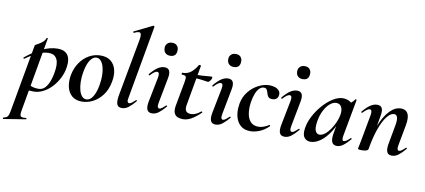

<svg xmlns="http://www.w3.org/2000/svg" viewBox="-156 -1040 3608 1629"><g transform="rotate(10 1648.0 -225.5)"><path d="M-67 275Q-70 276 -71.5 270Q-73 264 -69 263Q-49 258 -39.5 251.5Q-30 245 -25 229.5Q-20 214 -15 185L87 -386Q87 -389 99 -395.5Q111 -402 127.5 -412Q144 -422 157.5 -435.5Q171 -449 175 -464Q177 -468 182 -467Q187 -466 186 -462L73 178Q66 217 75.5 227Q85 237 120 233Q124 233 126 238Q128 243 123 244ZM145 1Q120 1 95.5 -2Q71 -5 57 -8L67 -70Q88 -54 115 -41.5Q142 -29 182 -29Q216 -29 239 -54.5Q262 -80 276.5 -123Q291 -166 297 -220Q301 -252 295.5 -280Q290 -308 271.5 -326Q253 -344 216 -344Q172 -344 125 -322.5Q78 -301 20 -260Q16 -256 12.5 -261Q9 -266 13 -270Q77 -323 147.5 -358Q218 -393 285 -393Q345 -393 371 -357Q397 -321 387 -253Q380 -202 356.5 -156Q333 -110 299.5 -74.5Q266 -39 226 -19Q186 1 145 1Z M563 14Q508 14 475.5 -15Q443 -44 433 -91Q423 -138 433 -193Q445 -254 477 -300.5Q509 -347 555 -373Q601 -399 654 -399Q710 -399 743 -371.5Q776 -344 787 -297.5Q798 -251 786 -193Q773 -125 737.5 -78.5Q702 -32 656 -9Q610 14 563 14ZM597 -11Q629 -11 652.5 -48.5Q676 -86 687 -149Q695 -194 694.5 -234.5Q694 -275 685 -307Q676 -339 660 -357Q644 -375 621 -375Q593 -375 569 -341Q545 -307 532 -236Q524 -191 525 -150Q526 -109 534.5 -78Q543 -47 559 -29Q575 -11 597 -11Z M907 9Q873 9 864 -16Q855 -41 863 -89L955 -589Q963 -637 950.5 -647Q938 -657 897 -637Q893 -636 891 -642Q889 -648 893 -649L1048 -725Q1053 -727 1057 -723Q1061 -719 1060 -717L948 -89Q942 -61 947 -51.5Q952 -42 960 -42Q971 -42 984 -52Q997 -62 1013 -77Q1017 -81 1021 -77Q1025 -73 1021 -69Q990 -32 963 -11.5Q936 9 907 9Z M1166 9Q1133 9 1123 -16Q1113 -41 1123 -89L1164 -297Q1174 -346 1149 -346Q1139 -346 1124.5 -336Q1110 -326 1092 -306Q1088 -302 1084 -306.5Q1080 -311 1083 -315Q1119 -358 1148 -376.5Q1177 -395 1205 -395Q1237 -395 1247 -372.5Q1257 -350 1249 -309L1207 -89Q1202 -61 1207 -51.5Q1212 -42 1220 -42Q1231 -42 1244 -52Q1257 -62 1273 -77Q1277 -81 1281 -77Q1285 -73 1281 -69Q1250 -32 1223 -11.5Q1196 9 1166 9ZM1233 -499Q1207 -499 1191.5 -514Q1176 -529 1176 -557Q1176 -581 1191.5 -596Q1207 -611 1233 -611Q1259 -611 1273.5 -596Q1288 -581 1288 -557Q1288 -499 1233 -499Z M1433 12Q1409 12 1388 4Q1367 -4 1357 -27Q1347 -50 1355 -94L1394 -306Q1400 -339 1394 -349Q1388 -359 1360 -359Q1356 -359 1356.5 -367Q1357 -375 1360 -375Q1408 -375 1438.5 -402Q1469 -429 1487 -463Q1489 -467 1498 -465.5Q1507 -464 1506 -460L1444 -111Q1438 -76 1450 -59.5Q1462 -43 1493 -43Q1513 -43 1533.5 -52Q1554 -61 1577 -80Q1579 -82 1583.5 -78Q1588 -74 1585 -71Q1539 -27 1503.5 -7.5Q1468 12 1433 12ZM1585 -337Q1584 -337 1565.5 -340Q1547 -343 1520.5 -346Q1494 -349 1466 -349L1468 -378Q1502 -378 1530 -380Q1558 -382 1579 -384Q1600 -386 1611 -386Q1616 -386 1617.5 -382Q1619 -378 1618 -374Q1617 -366 1606.5 -351.5Q1596 -337 1585 -337Z M1714 9Q1681 9 1671 -16Q1661 -41 1671 -89L1712 -297Q1722 -346 1697 -346Q1687 -346 1672.5 -336Q1658 -326 1640 -306Q1636 -302 1632 -306.5Q1628 -311 1631 -315Q1667 -358 1696 -376.5Q1725 -395 1753 -395Q1785 -395 1795 -372.5Q1805 -350 1797 -309L1755 -89Q1750 -61 1755 -51.5Q1760 -42 1768 -42Q1779 -42 1792 -52Q1805 -62 1821 -77Q1825 -81 1829 -77Q1833 -73 1829 -69Q1798 -32 1771 -11.5Q1744 9 1714 9ZM1781 -499Q1755 -499 1739.5 -514Q1724 -529 1724 -557Q1724 -581 1739.5 -596Q1755 -611 1781 -611Q1807 -611 1821.5 -596Q1836 -581 1836 -557Q1836 -499 1781 -499Z M2015 13Q1970 13 1941.5 -6Q1913 -25 1898 -56Q1883 -87 1880 -125Q1877 -163 1884 -202Q1895 -262 1930.5 -306Q1966 -350 2014 -374.5Q2062 -399 2108 -399Q2131 -399 2153 -392.5Q2175 -386 2189.5 -371Q2204 -356 2202 -332Q2201 -312 2187.5 -299.5Q2174 -287 2151 -287Q2124 -287 2114 -301.5Q2104 -316 2101 -332Q2097 -347 2090 -359Q2083 -371 2064 -371Q2044 -371 2026.5 -354Q2009 -337 1997 -307Q1985 -277 1978 -237Q1969 -182 1975.5 -136Q1982 -90 2006.5 -63Q2031 -36 2076 -36Q2097 -36 2122.5 -45.5Q2148 -55 2164 -67Q2166 -69 2170 -65Q2174 -61 2172 -58Q2135 -21 2093.5 -4Q2052 13 2015 13Z M2308 9Q2275 9 2265 -16Q2255 -41 2265 -89L2306 -297Q2316 -346 2291 -346Q2281 -346 2266.5 -336Q2252 -326 2234 -306Q2230 -302 2226 -306.5Q2222 -311 2225 -315Q2261 -358 2290 -376.5Q2319 -395 2347 -395Q2379 -395 2389 -372.5Q2399 -350 2391 -309L2349 -89Q2344 -61 2349 -51.5Q2354 -42 2362 -42Q2373 -42 2386 -52Q2399 -62 2415 -77Q2419 -81 2423 -77Q2427 -73 2423 -69Q2392 -32 2365 -11.5Q2338 9 2308 9ZM2375 -499Q2349 -499 2333.5 -514Q2318 -529 2318 -557Q2318 -581 2333.5 -596Q2349 -611 2375 -611Q2401 -611 2415.5 -596Q2430 -581 2430 -557Q2430 -499 2375 -499Z M2532 13Q2498 13 2478.5 -11.5Q2459 -36 2467 -91Q2474 -142 2501.5 -195.5Q2529 -249 2569.5 -295.5Q2610 -342 2655.5 -370.5Q2701 -399 2743 -399Q2763 -399 2784 -391.5Q2805 -384 2820.5 -367.5Q2836 -351 2838 -324L2778 -357Q2795 -359 2813.5 -373Q2832 -387 2845 -407Q2847 -410 2852.5 -408Q2858 -406 2857 -404L2799 -89Q2790 -42 2810 -42Q2820 -42 2834 -51.5Q2848 -61 2864 -77Q2867 -80 2871 -76Q2875 -72 2872 -69Q2841 -32 2813.5 -11.5Q2786 9 2760 9Q2728 9 2716.5 -14.5Q2705 -38 2713 -89L2738 -229L2759 -246Q2735 -164 2697 -106Q2659 -48 2616 -17.5Q2573 13 2532 13ZM2596 -60Q2620 -60 2644 -79Q2668 -98 2688.5 -128Q2709 -158 2723.5 -191.5Q2738 -225 2743 -253Q2751 -298 2737 -324Q2723 -350 2693 -350Q2665 -350 2638 -327Q2611 -304 2590 -264Q2569 -224 2560 -172Q2550 -109 2562 -84.5Q2574 -60 2596 -60Z M3232 9Q3199 9 3189.5 -16Q3180 -41 3189 -89L3218 -248Q3236 -342 3191 -342Q3163 -342 3132 -304Q3101 -266 3074 -192.5Q3047 -119 3029 -12L3011 -13Q3031 -132 3065.5 -218.5Q3100 -305 3145.5 -352Q3191 -399 3242 -399Q3284 -399 3301 -367Q3318 -335 3306 -267L3273 -89Q3268 -61 3272.5 -51.5Q3277 -42 3286 -42Q3297 -42 3310 -52Q3323 -62 3339 -77Q3342 -81 3346 -77Q3350 -73 3347 -69Q3316 -32 3289 -11.5Q3262 9 3232 9ZM2973 8Q2954 8 2947 5.5Q2940 3 2940 0Q2940 -4 2945.5 -26Q2951 -48 2955 -74L2996 -297Q3005 -346 2981 -346Q2971 -346 2956.5 -336Q2942 -326 2923 -306Q2920 -302 2916 -306.5Q2912 -311 2915 -315Q2951 -358 2980 -376.5Q3009 -395 3037 -395Q3069 -395 3079 -372.5Q3089 -350 3081 -309L3029 -12Q3024 8 2973 8Z"/></g></svg>

Font: Cormorant Garamond Light
Style: Bold Italic
Weight: 700
Italic angle: -10°
Version: Version 4.001